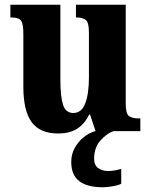

<svg xmlns="http://www.w3.org/2000/svg" viewBox="-20 -556 639 814"><path d="M227 10Q149 10 114 -38.5Q79 -87 79 -188V-411Q79 -454 69.5 -468Q60 -482 27 -482H24V-536H236V-218Q236 -148 247 -112.5Q258 -77 291 -77Q326 -77 341.5 -118Q357 -159 357 -228V-419Q357 -462 343 -472Q329 -482 305 -482H302V-536H513V-117Q513 -73 527.5 -63.5Q542 -54 566 -54H575V0H385L362 -70H358Q337 -28 305 -9Q273 10 227 10ZM417 238Q350 238 316 212Q282 186 282 130Q282 98 297 71Q312 44 335 25.5Q358 7 384 0H461Q432 10 405.5 40Q379 70 379 117Q379 144 396 156.5Q413 169 439 169Q463 169 494 160V223Q481 230 455.5 234Q430 238 417 238Z"/></svg>

Font: Noto Serif Tamil Condensed ExtraBold
Style: Italic
Weight: 800
Width: 3
Italic angle: -12°
Designer: Indian Type Foundry, Tom Grace, and the Monotype Design Team
Foundry: Monotype Imaging Inc.
Version: Version 2.003; ttfautohint (v1.8.4.7-5d5b)